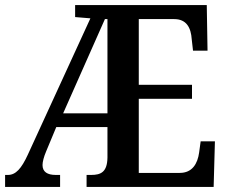

<svg xmlns="http://www.w3.org/2000/svg" viewBox="-20 -734 894 754"><path d="M0 0H216V-47H199C166 -47 147 -59 147 -86C147 -98 152 -118 161 -139L201 -235H402V-115C401 -58 376 -47 338 -47H320V0H819L824 -179H768L762 -135C756 -91 735 -55 686 -55H525V-346H734V-401H525V-659H664C712 -659 730 -626 733 -579L738 -535H795L792 -714H275V-667L335 -662L89 -126C64 -72 42 -47 11 -47H0ZM228 -289 392 -659H402V-289Z"/></svg>

Font: Noto Serif Bengali Condensed
Style: Regular
Weight: 400
Width: 3
Designer: Juan Bruce, Universal Thirst, Indian Type Foundry and the Monotype Design Team.
Foundry: Monotype Imaging Inc.
Version: Version 2.003